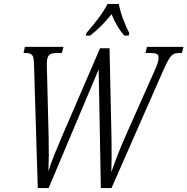

<svg xmlns="http://www.w3.org/2000/svg" viewBox="-20 -951 948 971"><path d="M152 -624Q152 -662 142.5 -672.5Q133 -683 111 -683H99L106 -714H301L293 -683H267Q241 -683 229.5 -673.5Q218 -664 217 -634Q217 -625 217 -608Q217 -591 218 -576L226 -254Q228 -159 225 -85Q237 -125 253.5 -165Q270 -205 290 -253L486 -707H534L544 -244Q545 -198 544.5 -156Q544 -114 543 -80Q557 -121 574.5 -166Q592 -211 614 -261L762 -594Q773 -618 777.5 -633Q782 -648 782 -658Q782 -673 773.5 -678Q765 -683 739 -683H716L723 -714H908L900 -683H886Q870 -683 859 -678Q848 -673 837 -656.5Q826 -640 810 -605L544 0H490L479 -600L226 0H171ZM417 -784Q446 -817 476 -856.5Q506 -896 524 -931H581Q587 -897 602 -856Q617 -815 634 -784L631 -771H609Q590 -791 572.5 -821.5Q555 -852 544 -879Q521 -850 493.5 -822Q466 -794 436 -771H414Z"/></svg>

Font: Noto Serif ExtraCondensed Light
Style: Italic
Weight: 300
Width: 2
Italic angle: -12°
Designer: Monotype Design Team
Foundry: Monotype Imaging Inc.
Version: Version 2.014; ttfautohint (v1.8.4.7-5d5b)